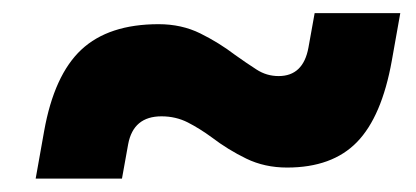

<svg xmlns="http://www.w3.org/2000/svg" viewBox="-20 -490 626 289"><path d="M33.7 -221.2 46.4 -292.5Q61.5 -377 102.5 -415.3Q143.6 -453.6 218.8 -453.6Q253.4 -453.6 281.5 -439.7Q309.6 -425.8 334 -407.2Q351.1 -395 366.2 -385.3Q381.3 -375.5 399.4 -375.5Q436.5 -375.5 444.3 -418.5L453.6 -470.2H582.5L569.8 -398.9Q554.7 -314.5 517.3 -276.1Q480 -237.8 412.1 -237.8Q378.4 -237.8 350.8 -251.2Q323.2 -264.6 298.8 -283.2Q280.8 -296.4 262.7 -305.7Q244.6 -314.9 223.1 -314.9Q180.7 -314.9 172.9 -272.9L163.6 -221.2Z"/></svg>

Font: CaskaydiaCove NFP
Style: Bold Italic
Weight: 700
Italic angle: -10°
Designer: Aaron Bell
Foundry: Saja Typeworks
Version: Version 2111.001; VTT 6.35;Nerd Fonts 3.1.1